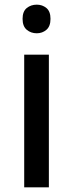

<svg xmlns="http://www.w3.org/2000/svg" viewBox="-20 -805 314 825"><path d="M84 0V-570H190V0ZM138 -662Q113 -662 95 -677Q77 -692 77 -724Q77 -756 95 -770.5Q113 -785 138 -785Q162 -785 179.5 -770.5Q197 -756 197 -724Q197 -692 179.5 -677Q162 -662 138 -662Z"/></svg>

Font: Menbere
Style: Regular
Weight: 400
Designer: Aleme Tadesse
Foundry: Sorkin Type Co
Version: Version 1.000